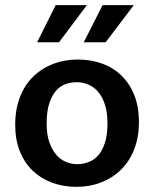

<svg xmlns="http://www.w3.org/2000/svg" viewBox="-20 -715 598 745"><path d="M519 -241Q519 -182 500.5 -135Q482 -88 449 -56Q416 -24 372 -7Q328 10 277 10Q226 10 182.5 -6Q139 -22 107 -52.5Q75 -83 57 -128Q39 -173 39 -231Q39 -291 57.5 -338.5Q76 -386 109 -418Q142 -450 186 -467Q230 -484 281 -484Q332 -484 375.5 -468.5Q419 -453 451 -422Q483 -391 501 -346Q519 -301 519 -241ZM397 -236Q397 -279 387 -309.5Q377 -340 360.5 -359Q344 -378 322.5 -387Q301 -396 278 -396Q255 -396 234 -388.5Q213 -381 197 -362.5Q181 -344 171 -313Q161 -282 161 -236Q161 -194 171 -164.5Q181 -135 197.5 -115.5Q214 -96 235.5 -87Q257 -78 280 -78Q302 -78 323.5 -86Q345 -94 361 -112Q377 -130 387 -160.5Q397 -191 397 -236ZM209 -551H124L196 -695H317ZM390 -551H305L378 -695H499Z"/></svg>

Font: Ek Mukta SemiBold
Style: Regular
Weight: 600
Designer: Girish Dalvi and Yashodeep Gholap
Foundry: Ek Type
Version: Version 2.538;PS 1.002;hotconv 16.6.51;makeotf.lib2.5.65220;